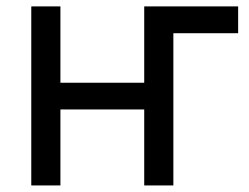

<svg xmlns="http://www.w3.org/2000/svg" viewBox="-20 -565 759 585"><path d="M705.6 -545.5H419.4V-312.9H164.1V-545.5H75.3V0H164.1V-231.5H419.4V0H508.2V-463.8H705.6Z"/></svg>

Font: Margiela Sans Text
Style: Regular
Weight: 400
Designer: Stefan Endress, Andreas Faust
Version: Version 1.100;FEAKit 1.0